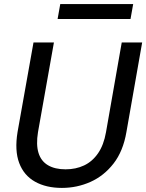

<svg xmlns="http://www.w3.org/2000/svg" viewBox="-20 -908 716 940"><path d="M283 12Q206 12 151.5 -18.5Q97 -49 74 -110Q51 -171 66 -262L144 -700H244L166 -261Q156 -200 168.5 -159.5Q181 -119 215 -99Q249 -79 301 -79Q351 -79 391.5 -98Q432 -117 460 -157.5Q488 -198 499 -261L576 -700H676L599 -262Q583 -168 536 -107.5Q489 -47 423 -17.5Q357 12 283 12ZM262 -815 275 -888H632L619 -815Z"/></svg>

Font: DM Sans 11pt Medium
Style: Italic
Weight: 500
Italic angle: -10°
Version: Version 4.004;gftools[0.9.30]